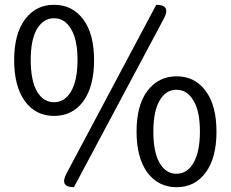

<svg xmlns="http://www.w3.org/2000/svg" viewBox="-20 -767 961 800"><path d="M327 -345Q282 -284 205 -284Q129 -284 84 -345Q39 -407 39 -516Q39 -626 84 -686Q129 -747 205 -747Q282 -747 327 -686Q372 -626 372 -516Q372 -407 327 -345ZM134 -386Q161 -341 205 -341Q250 -341 276 -386Q303 -432 303 -517Q303 -602 276 -646Q250 -691 205 -691Q161 -691 134 -646Q108 -602 108 -517Q108 -432 134 -386ZM288 13Q227 13 257 -44L631 -747Q693 -747 663 -690L288 13ZM594 -48Q549 -110 549 -219Q549 -328 594 -388Q640 -449 716 -449Q792 -449 837 -388Q882 -328 882 -218Q882 -109 837 -48Q792 13 716 13Q640 13 594 -48ZM715 -43Q760 -43 786 -88Q813 -134 813 -219Q813 -304 786 -348Q760 -393 715 -393Q671 -393 645 -348Q619 -304 619 -218Q619 -133 645 -88Q671 -43 715 -43Z"/></svg>

Font: Swei Toothpaste CJK TC
Style: Regular
Weight: 400
Version: Version 1.0